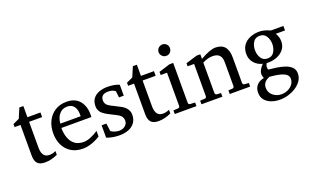

<svg xmlns="http://www.w3.org/2000/svg" viewBox="-90 -1113 2846 1757"><g transform="rotate(-20 1333.5 -235.0)"><path d="M300.3 -38.6Q238.8 -8.8 177.7 -8.8Q126.5 -8.8 104 -33.4Q81.5 -58.1 81.5 -109.4V-408.2H23.9V-438L85.4 -466.3L126 -562H165V-453.1H292V-408.2H165V-157.2Q165 -59.6 237.3 -59.6Q269.5 -59.6 300.3 -74.2Z M716.3 -64.5Q627 -8.8 544.9 -8.8Q481 -8.8 434.1 -37.1Q387.2 -65.4 361.8 -116Q336.4 -166.5 336.4 -231.9Q336.4 -298.3 361.8 -350.6Q387.2 -402.8 434.8 -433.3Q482.4 -463.9 547.9 -463.9Q631.3 -463.9 673.8 -412.6Q716.3 -361.3 716.3 -279.8Q716.3 -271 716.1 -264.6Q715.8 -258.3 715.3 -254.4H423.3Q423.3 -202.1 438.5 -158.9Q453.6 -115.7 486.8 -89.8Q520 -64 573.7 -64Q632.3 -64 716.3 -119.1ZM626 -294.9V-314.9Q626 -360.4 604.7 -390.4Q583.5 -420.4 539.1 -420.4Q490.2 -420.4 460.9 -384.8Q431.6 -349.1 428.2 -294.9Z M1074.7 -149.4Q1074.7 -101.1 1052 -70.1Q1029.3 -39.1 990.2 -23.9Q951.2 -8.8 902.8 -8.8Q867.7 -8.8 836.4 -14.4Q805.2 -20 777.8 -30.8V-151.4H823.7L834.5 -74.2Q872.1 -49.3 914.6 -49.3Q947.8 -49.3 971.7 -68.6Q995.6 -87.9 995.6 -119.6Q995.6 -153.3 966.8 -175.8Q959 -181.6 938.7 -192.4Q918.5 -203.1 885.7 -219.2Q831.5 -246.1 810.5 -267.6Q784.2 -294.9 784.2 -333.5Q784.2 -378.9 805.9 -407.7Q827.6 -436.5 864.5 -450.2Q901.4 -463.9 946.3 -463.9Q1014.2 -463.9 1061 -443.4V-336.9H1014.6L1007.3 -400.4Q980.5 -421.4 939 -421.4Q866.2 -421.4 866.2 -360.8Q866.2 -330.6 887.7 -312Q897.5 -303.7 917 -293Q936.5 -282.2 965.8 -268.1Q992.2 -255.9 1012 -244.1Q1031.7 -232.4 1043.9 -219.7Q1074.7 -188 1074.7 -149.4Z M1405.8 -38.6Q1344.2 -8.8 1283.2 -8.8Q1231.9 -8.8 1209.5 -33.4Q1187 -58.1 1187 -109.4V-408.2H1129.4V-438L1190.9 -466.3L1231.4 -562H1270.5V-453.1H1397.5V-408.2H1270.5V-157.2Q1270.5 -59.6 1342.8 -59.6Q1375 -59.6 1405.8 -74.2Z M1606.9 -601.6Q1606.9 -578.1 1591.6 -562Q1576.2 -545.9 1552.7 -545.9Q1528.8 -545.9 1512.7 -562.5Q1496.6 -579.1 1496.6 -601.6Q1496.6 -624.5 1513.2 -640.6Q1529.8 -656.7 1552.7 -656.7Q1574.2 -656.7 1590.6 -641.6Q1606.9 -626.5 1606.9 -601.6ZM1653.3 -19.5H1441.9V-54.7L1485.8 -57.1Q1504.9 -58.1 1504.9 -77.1V-398.9H1442.9V-429.7L1552.7 -463.9H1588.4V-77.1Q1588.4 -57.6 1606.9 -57.1L1653.3 -54.7Z M2176.3 -19.5H1977.5V-54.7L2015.6 -57.1Q2034.2 -58.6 2034.2 -77.1V-311Q2034.2 -398.9 1947.8 -398.9Q1901.4 -398.9 1848.6 -372.6V-77.1Q1848.6 -58.6 1867.7 -57.1L1905.8 -54.7V-19.5H1702.1V-54.7L1746.6 -57.1Q1765.1 -57.6 1765.1 -77.1V-389.6H1702.1V-419.4L1812 -453.1H1848.6V-408.2Q1946.3 -463.9 1997.6 -463.9Q2117.7 -463.9 2117.7 -325.7V-77.1Q2117.7 -58.6 2136.7 -57.1L2176.3 -54.7Z M2651.9 -393.1H2561.5Q2585.9 -355 2585.9 -312Q2585.9 -266.6 2560.8 -234.6Q2535.6 -202.6 2495.6 -186Q2455.6 -169.4 2409.7 -169.4Q2404.8 -169.4 2400.4 -169.4Q2396 -169.4 2391.6 -169.9Q2380.4 -151.4 2380.4 -132.3Q2380.4 -119.6 2384.3 -109.4Q2421.9 -106 2464.4 -99.6Q2506.8 -93.3 2543.9 -80.6Q2581.1 -67.9 2604.5 -44.7Q2627.9 -21.5 2627.9 16.6Q2627.9 55.2 2606.4 86.7Q2585 118.2 2550.3 140.6Q2515.6 163.1 2474.6 175Q2433.6 187 2394 187Q2350.1 187 2311.5 173.1Q2272.9 159.2 2249 130.6Q2225.1 102.1 2225.1 58.6Q2225.1 14.2 2250.5 -13.9Q2275.9 -42 2320.3 -50.3Q2311 -79.6 2311 -91.8Q2311 -128.9 2356.4 -175.8Q2308.1 -187 2276.4 -223.1Q2244.6 -259.3 2244.6 -311.5Q2244.6 -361.3 2268.8 -395.3Q2293 -429.2 2334.2 -446.5Q2375.5 -463.9 2425.8 -463.9Q2472.2 -463.9 2530.3 -437H2651.9ZM2500.5 -317.4Q2500.5 -359.4 2479.5 -393.1Q2458.5 -426.8 2416.5 -426.8Q2373 -426.8 2352.3 -394Q2331.5 -361.3 2331.5 -316.4Q2331.5 -273.4 2352.5 -240Q2373.5 -206.5 2416.5 -206.5Q2459.5 -206.5 2480 -240.5Q2500.5 -274.4 2500.5 -317.4ZM2550.8 40.5Q2550.8 15.6 2533.7 0.2Q2516.6 -15.1 2489.5 -23.7Q2462.4 -32.2 2431.9 -36.6Q2401.4 -41 2374.5 -43.5Q2306.2 -19.5 2306.2 40.5Q2306.2 86.4 2341.3 115.7Q2376.5 145 2423.8 145Q2458 145 2486.8 131.1Q2515.6 117.2 2533.2 93.5Q2550.8 69.8 2550.8 40.5Z"/></g></svg>

Font: Annapurna SIL
Style: Regular
Weight: 400
Designer: Peter Martin, Annie Olsen
Foundry: SIL International
Version: Version 2.000